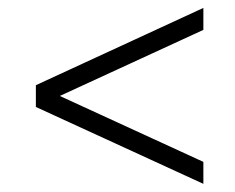

<svg xmlns="http://www.w3.org/2000/svg" viewBox="-20 -549 586 478"><path d="M486.3 -91.3 69.3 -282.7V-336.9L486.3 -529.3V-474.6L128.9 -310.1L486.3 -146Z"/></svg>

Font: Elstob 14pt SemiBold
Style: Italic
Weight: 600
Italic angle: -20°
Designer: Peter S. Baker
Version: Version 1.015